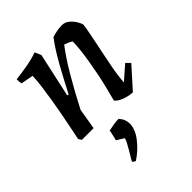

<svg xmlns="http://www.w3.org/2000/svg" viewBox="-208 -571 937 937"><g transform="rotate(-45 260.5 -103.0)"><path d="M400 12Q388 12 369.5 8Q351 4 333.5 -4.5Q316 -13 306 -25Q315 -59 324.5 -97Q334 -135 341.5 -173Q349 -211 355 -247.5Q361 -284 364.5 -315.5Q368 -347 368 -371Q362 -376 351 -381Q340 -386 328 -390Q310 -367 289 -335.5Q268 -304 246 -266.5Q224 -229 202 -189Q180 -149 159 -108L141 0H60L50 -16Q55 -41 62.5 -78Q70 -115 78 -156.5Q86 -198 93 -241Q100 -284 105 -323Q110 -362 111 -391L47 -403Q44 -416 44 -434Q81 -438 123 -445.5Q165 -453 199 -465L213 -432L163 -204L171 -202Q189 -237 207 -271.5Q225 -306 244 -339.5Q263 -373 281 -401.5Q299 -430 317 -453Q334 -458 351 -461.5Q368 -465 386 -465Q408 -465 424.5 -451Q441 -437 451 -420Q461 -403 463 -392Q460 -369 455 -343.5Q450 -318 444.5 -290.5Q439 -263 433 -235Q427 -202 420 -169.5Q413 -137 409 -108Q405 -79 403 -53L475 -116L496 -95ZM174 259Q170 259 164 254.5Q158 250 158 248Q158 246 166 233Q174 220 184.5 202Q195 184 204 167.5Q213 151 214 142L176 119Q177 115 180 103Q183 91 185.5 78.5Q188 66 188 64Q199 62 219 58Q239 54 259 54Q271 67 276.5 81Q282 95 282 110Q281 149 249.5 189.5Q218 230 174 259Z"/></g></svg>

Font: Labrada Medium
Style: Italic
Weight: 500
Italic angle: -7°
Designer: Mercedes Jáuregui
Foundry: Omnibus-Type Team
Version: Version 1.000